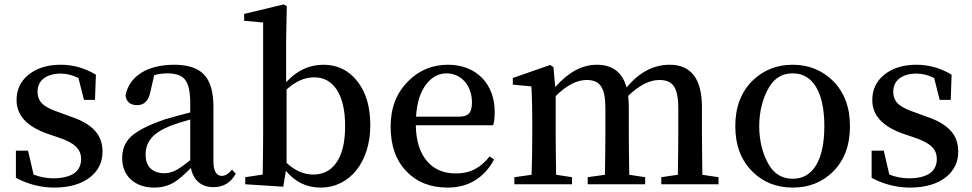

<svg xmlns="http://www.w3.org/2000/svg" viewBox="-20 -834 4398 869"><path d="M225 15C294 15 349 -1 388 -32C425 -61 444 -100 444 -148C444 -185 433 -217 410 -242C386 -269 348 -291 295 -308L252 -324C176 -349 150 -373 150 -420C150 -469 189 -501 256 -501C282 -501 308 -494 335 -481L360 -382H410L414 -496C364 -526 311 -541 255 -541C193 -541 144 -525 107 -494C72 -465 55 -427 55 -381C55 -313 100 -263 191 -230L244 -212C319 -187 347 -159 347 -114C347 -87 337 -65 316 -50C294 -35 262 -27 221 -27C190 -27 160 -33 132 -44L107 -152H52V-29C107 0 165 15 225 15Z M677 15C710 15 739 8 765 -7C786 -19 812 -41 844 -74C855 -19 890 13 946 13C991 13 1025 -7 1047 -48L1030 -66C1014 -47 999 -38 984 -38C959 -38 946 -60 946 -104V-350C946 -418 932 -467 903 -497C875 -526 830 -541 769 -541C646 -541 565 -489 548 -402C552 -373 570 -358 601 -358C633 -358 653 -379 661 -420L678 -494C697 -499 717 -502 737 -502C776 -502 802 -493 817 -474C833 -455 841 -419 841 -366V-325C814 -318 774 -308 723 -293L722 -292C651 -268 601 -242 572 -215C546 -190 533 -158 533 -119C533 -77 547 -44 574 -20C601 3 635 15 677 15ZM724 -50C698 -50 678 -57 663 -70C647 -85 639 -106 639 -135C639 -162 647 -186 662 -205C679 -228 709 -247 750 -264C774 -273 804 -283 841 -293V-109C812 -86 790 -70 775 -63C758 -54 741 -50 724 -50Z M1431 15C1564 15 1656 -102 1656 -267C1656 -352 1636 -419 1595 -469C1556 -517 1506 -541 1444 -541C1380 -541 1324 -515 1275 -462V-649L1278 -806L1264 -814L1085 -771V-740L1171 -732V-232C1171 -181 1170 -119 1169 -44L1090 -32V0L1262 11L1274 -61C1316 -10 1368 15 1431 15ZM1398 -44C1355 -44 1314 -62 1277 -97V-429C1318 -466 1359 -484 1402 -484C1445 -484 1478 -466 1503 -430C1529 -391 1542 -336 1542 -263C1542 -188 1528 -131 1499 -93C1474 -60 1440 -44 1398 -44Z M2006 15C2054 15 2096 4 2132 -19C2167 -41 2195 -72 2216 -112L2196 -126C2176 -101 2155 -82 2132 -70C2107 -56 2077 -49 2043 -49C1989 -49 1946 -67 1915 -102C1881 -140 1863 -195 1862 -267H2212C2217 -282 2219 -302 2219 -328C2219 -455 2135 -541 2008 -541C1937 -541 1876 -516 1827 -466C1774 -413 1748 -345 1748 -262C1748 -175 1772 -107 1820 -58C1867 -9 1929 15 2006 15ZM1863 -306C1867 -371 1883 -420 1911 -455C1936 -486 1966 -502 2001 -502C2068 -502 2116 -446 2116 -371C2116 -348 2112 -332 2105 -323C2096 -312 2081 -306 2059 -306Z M2569 0V-32L2497 -43C2496 -118 2495 -181 2495 -232V-399C2544 -448 2591 -472 2635 -472C2696 -472 2720 -438 2720 -343V-232C2720 -181 2719 -118 2718 -43L2640 -32V0H2900V-32L2828 -43C2827 -118 2826 -181 2826 -232V-345C2826 -365 2825 -383 2823 -400C2873 -448 2920 -472 2964 -472C2995 -472 3016 -463 3029 -445C3043 -426 3050 -392 3050 -344V-232C3050 -181 3049 -118 3048 -43L2973 -32V0H3232V-32L3159 -43C3158 -118 3157 -181 3157 -232V-349C3157 -477 3108 -541 3011 -541C2938 -541 2873 -507 2816 -438C2797 -507 2752 -541 2681 -541C2615 -541 2552 -507 2493 -440L2485 -530L2470 -540L2301 -481V-451L2385 -443C2385 -440 2385 -435 2386 -429C2388 -378 2389 -334 2389 -296V-232C2389 -163 2388 -100 2386 -43L2308 -32V0Z M3568 15C3641 15 3701 -9 3749 -56C3801 -107 3827 -176 3827 -263C3827 -349 3801 -418 3748 -470C3699 -517 3639 -541 3568 -541C3496 -541 3436 -517 3387 -470C3334 -418 3308 -349 3308 -263C3308 -176 3334 -108 3386 -57C3434 -9 3495 15 3568 15ZM3568 -25C3522 -25 3487 -45 3462 -85C3401 -184 3401 -341 3462 -441C3487 -482 3522 -502 3568 -502C3613 -502 3648 -482 3673 -441C3698 -400 3711 -340 3711 -263C3711 -185 3698 -126 3673 -85C3648 -45 3613 -25 3568 -25Z M4098 15C4167 15 4222 -1 4261 -32C4298 -61 4317 -100 4317 -148C4317 -185 4306 -217 4283 -242C4259 -269 4221 -291 4168 -308L4125 -324C4049 -349 4023 -373 4023 -420C4023 -469 4062 -501 4129 -501C4155 -501 4181 -494 4208 -481L4233 -382H4283L4287 -496C4237 -526 4184 -541 4128 -541C4066 -541 4017 -525 3980 -494C3945 -465 3928 -427 3928 -381C3928 -313 3973 -263 4064 -230L4117 -212C4192 -187 4220 -159 4220 -114C4220 -87 4210 -65 4189 -50C4167 -35 4135 -27 4094 -27C4063 -27 4033 -33 4005 -44L3980 -152H3925V-29C3980 0 4038 15 4098 15Z"/></svg>

Font: AllPunType SemiBold
Style: Regular
Weight: 600
Version: 1.0